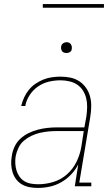

<svg xmlns="http://www.w3.org/2000/svg" viewBox="-20 -914 540 942"><path d="M167 8Q146 8 126 4.5Q106 1 89 -8.5Q72 -18 60 -33.5Q48 -49 42 -68Q36 -87 35 -107.5Q34 -128 38 -149Q41 -172 51.5 -194.5Q62 -217 80 -233.5Q98 -250 120.5 -261Q143 -272 166.5 -278Q190 -284 213 -286.5Q236 -289 259 -289H394L404 -344Q407 -366 407.5 -388.5Q408 -411 403 -431.5Q398 -452 387 -469.5Q376 -487 359 -498.5Q342 -510 320.5 -515Q299 -520 277 -520Q249 -520 220.5 -513.5Q192 -507 167 -490Q142 -473 125.5 -447.5Q109 -422 104 -394H84Q89 -415 98 -435Q107 -455 121 -472.5Q135 -490 154 -503Q173 -516 193.5 -524Q214 -532 235 -535Q256 -538 277 -538Q302 -538 326 -533Q350 -528 369.5 -515Q389 -502 402.5 -482.5Q416 -463 422 -440Q428 -417 427.5 -391.5Q427 -366 423 -341L369 -18H428V0H347L364 -108Q351 -81 329 -58Q307 -35 280.5 -20Q254 -5 225 1.5Q196 8 167 8ZM168 -10Q205 -10 242.5 -21.5Q280 -33 309.5 -59.5Q339 -86 356 -121.5Q373 -157 379 -194L391 -271H259Q238 -271 217 -269Q196 -267 175 -262Q154 -257 134 -247.5Q114 -238 97 -223.5Q80 -209 70.5 -188.5Q61 -168 57 -148Q54 -130 55 -112Q56 -94 61 -77.5Q66 -61 76 -47Q86 -33 100.5 -24.5Q115 -16 132.5 -13Q150 -10 168 -10ZM306 -654Q300 -654 294 -656Q288 -658 284.5 -663Q281 -668 280 -674Q279 -680 280 -686Q281 -691 283.5 -695Q286 -699 289.5 -701.5Q293 -704 297.5 -705.5Q302 -707 306 -707Q313 -707 318.5 -704.5Q324 -702 327.5 -697Q331 -692 332 -686Q333 -680 332 -674Q332 -669 329.5 -665Q327 -661 323 -658.5Q319 -656 315 -655Q311 -654 306 -654ZM190 -876V-894H490V-876Z"/></svg>

Font: Iosevka Curly Slab ThObl
Style: Regular
Weight: 100
Italic angle: -9°
Monospace: yes
Designer: Belleve Invis
Foundry: Belleve Invis
Version: Version 11.0.0; ttfautohint (v1.8.3)